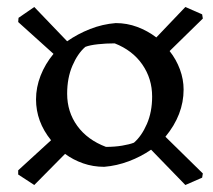

<svg xmlns="http://www.w3.org/2000/svg" viewBox="-20 -583 608 549"><path d="M78 -54 32 -84V-96L126 -182Q83 -235 83 -299Q83 -333 96 -366.5Q109 -400 133 -429L32 -520L33 -532L78 -563L172 -465Q202 -486 237.5 -500Q273 -514 311 -517Q343 -517 372.5 -506Q402 -495 427 -476L510 -563L558 -542L560 -530L465 -437Q484 -413 494.5 -384.5Q505 -356 505 -327Q505 -255 453 -192L560 -87L558 -75L510 -54L412 -155Q383 -135 348.5 -122Q314 -109 278 -106Q246 -106 217.5 -116Q189 -126 166 -143ZM283 -163Q308 -163 329 -166.5Q350 -170 363 -175Q385 -194 400 -228.5Q415 -263 415 -307Q415 -358 387 -398.5Q359 -439 308 -459Q283 -459 260 -456.5Q237 -454 224 -449Q202 -430 187 -395Q172 -360 172 -315Q172 -263 201 -223Q230 -183 283 -163Z"/></svg>

Font: Labrada Medium
Style: Regular
Weight: 500
Designer: Mercedes Jáuregui
Foundry: Omnibus-Type Team
Version: Version 1.000; ttfautohint (v1.8.4.7-5d5b)